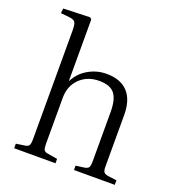

<svg xmlns="http://www.w3.org/2000/svg" viewBox="-138 -876 906 987"><g transform="rotate(20 315.5 -383.0)"><path d="M49.8 0V-24.9L99.1 -32.2Q114.7 -34.7 119.9 -43.7Q125 -52.7 125 -79.1V-670.9Q125 -705.1 117.9 -716.1Q110.8 -727.1 85.9 -730L38.1 -734.9L41 -761.2L187 -766.1L195.8 -757.8V-423.8L196.8 -420.9Q220.2 -468.3 266.6 -495.1Q313 -522 366.2 -522Q443.4 -522 483.2 -479Q522.9 -436 522.9 -354V-71.8Q522.9 -49.8 529.1 -41.7Q535.2 -33.7 554.2 -30.8L600.1 -24.9V0H377V-23.9L421.9 -29.8Q440.4 -32.7 446.3 -41Q452.1 -49.3 452.1 -73.2V-344.2Q452.1 -414.1 427.5 -444.6Q402.8 -475.1 342.8 -475.1Q278.8 -475.1 237.3 -434.6Q195.8 -394 195.8 -329.1V-76.2Q195.8 -53.2 200.9 -44.2Q206.1 -35.2 221.2 -33.2L275.9 -23.9V0Z"/></g></svg>

Font: Literata Light
Style: Regular
Weight: 300
Designer: Latin by Veronika Burian and Jose Scaglione. Greek by Irene Vlachou. Cyrillic by Vera Evstafieva.
Foundry: TypeTogether
Version: Version 3.021